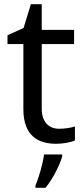

<svg xmlns="http://www.w3.org/2000/svg" viewBox="-20 -679 401 920"><path d="M264 -62C215 -62 180 -93 180 -158V-468H335V-536H180V-659H128L93 -545L16 -510V-468H92V-156C92 -26 165 10 249 10C281 10 320 3 339 -6V-73C322 -67 290 -62 264 -62ZM278 70V61H191C186 104 165 176 150 209V221H198C234 178 269 106 278 70Z"/></svg>

Font: Noto Sans Bhaiksuki
Style: Regular
Weight: 400
Designer: Monotype Design Team
Foundry: Monotype Imaging Inc.
Version: Version 2.002